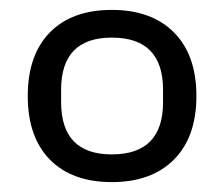

<svg xmlns="http://www.w3.org/2000/svg" viewBox="-20 -719 453 388"><path d="M206 -351Q125.5 -351 80.8 -396.5Q36.1 -442 36.1 -525Q36.1 -608 80.8 -653.5Q125.5 -699 206 -699Q286.1 -699 331.5 -653.5Q376.9 -608 376.9 -525Q376.9 -442 331.5 -396.5Q286.1 -351 206 -351ZM206 -407Q309.5 -407 309.5 -512.5V-537.5Q309.5 -643 206 -643Q103.5 -643 103.5 -537.5V-512.8Q103.5 -407 206 -407Z"/></svg>

Font: Mozilla Text ExtraLight
Style: Regular
Weight: 200
Designer: Studio DRAMA
Foundry: Studio DRAMA
Version: Version 1.000